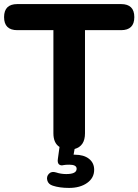

<svg xmlns="http://www.w3.org/2000/svg" viewBox="-23 -725 679 942"><path d="M316 197Q269 197 236 186Q214 179 209 160Q204 141 217 127.5Q230 114 252 121Q276 129 302 129Q353 129 353 103Q353 83 317 83Q299 83 289 85Q275 89 266 81Q258 73 261 54L269 -4Q239 -23 239 -71V-577H62Q-3 -577 -3 -641Q-3 -705 62 -705H571Q636 -705 636 -641Q636 -577 571 -577H394V-71Q394 -8 343 6L338 34H344Q388 34 413.5 54Q439 74 439 108Q439 148 404.5 172.5Q370 197 316 197Z"/></svg>

Font: Nunito ExtraBold
Style: Regular
Weight: 800
Designer: Vernon Adams
Foundry: Vernon Adams
Version: Version 3.602